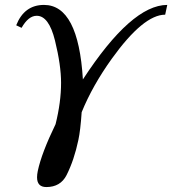

<svg xmlns="http://www.w3.org/2000/svg" viewBox="-20 -508 690 769"><path d="M165.5 241.2Q128.4 241.2 128.4 202.1Q128.4 190.9 131.3 176.8Q146.5 105 202.6 -10.7Q224.6 -98.6 224.6 -176.3Q224.6 -246.6 200.2 -345.7Q175.8 -444.8 127 -444.8Q93.8 -444.8 66.4 -396.5L44.9 -406.7Q77.1 -488.3 156.2 -488.3Q293.9 -488.3 312 -189.9Q506.8 -488.3 649.9 -488.3L641.6 -449.2Q554.7 -449.2 428.2 -273.4Q350.6 -165.5 307.1 -58.6Q302.2 14.2 293.9 52.7Q276.9 133.3 246.6 193.4Q222.2 241.2 165.5 241.2Z"/></svg>

Font: Munson
Style: Italic
Weight: 400
Italic angle: -12°
Designer: Paul James MIller
Foundry: High-Logic / Made with FontCreator
Version: Version 2.10;May 5, 2019;FontCreator 11.5.0.2430 64-bit